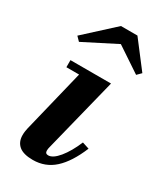

<svg xmlns="http://www.w3.org/2000/svg" viewBox="-181 -775 730 857"><g transform="rotate(30 184.0 -347.0)"><path d="M219.5 -634.5 52.5 -549.5 32.5 -570 179.5 -704.5H264.5L367.5 -570L347 -549.5ZM328 -158Q293 -73.5 247 -31.8Q201 10 137 10Q88.5 10 65.5 -9.2Q42.5 -28.5 42.5 -63.5Q42.5 -74.5 44 -84Q45.5 -93.5 47 -100L126 -423.5H60.5V-460H269.5L174 -77.5Q172.5 -73 171.8 -67.8Q171 -62.5 171 -58Q171 -42 186.5 -42Q210.5 -42 239.5 -77.2Q268.5 -112.5 292.5 -169.5Z"/></g></svg>

Font: Bodoni* 06pt
Style: Bold Italic
Weight: 700
Italic angle: -13°
Version: Version 2.3